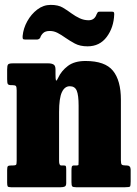

<svg xmlns="http://www.w3.org/2000/svg" viewBox="-20 -786 576 806"><path d="M33 -428.5H28.5Q16 -428.5 13 -433Q10 -437.5 10 -453.5V-494.5Q10 -511 14 -515.5Q18 -520 32.5 -520H184Q196.5 -520 204.8 -515.2Q213 -510.5 213 -494V-474.5Q213 -454 214.8 -448.8Q216.5 -443.5 224 -459Q237.5 -488.5 265 -509.2Q292.5 -530 339 -530Q421 -530 454.2 -489Q487.5 -448 487.5 -367.5V-113.5Q487.5 -98.5 491.2 -95Q495 -91.5 507 -91.5H511.5Q528.5 -91.5 528.5 -73.5V-24.5Q528.5 -6.5 525.8 -3.2Q523 0 505.5 0H299Q286 0 283 -4Q280 -8 280 -21.5V-69.5Q280 -79 281.2 -85.2Q282.5 -91.5 290.5 -91.5H303Q309 -91.5 309.5 -94.8Q310 -98 310 -111.5V-342Q310 -386.5 302.2 -405.2Q294.5 -424 273 -424Q251.5 -424 239.8 -399Q228 -374 228 -315.5V-110.5Q228 -91.5 236.5 -91.5H247.5Q255 -91.5 256.5 -88.2Q258 -85 258 -72.5V-17.5Q258 -6 252 -3Q246 0 235 0H26Q14.5 0 12.2 -3.8Q10 -7.5 10 -19.5V-72Q10 -85 13 -88.2Q16 -91.5 29 -91.5H35Q44.5 -91.5 47.2 -94Q50 -96.5 50 -111V-406.5Q50 -421 46.8 -424.8Q43.5 -428.5 33 -428.5ZM347.5 -591.5Q316 -591.5 294.2 -603.2Q272.5 -615 254.5 -627.5Q237 -640 221.5 -648Q206 -656 189 -656Q170.5 -656 161.2 -647.2Q152 -638.5 148.5 -627Q143.5 -620 134.5 -620H85.5Q77 -620 75.8 -623.8Q74.5 -627.5 75 -635Q78 -667 94.5 -696.8Q111 -726.5 136.5 -746Q162 -765.5 193 -765.5Q224.5 -765.5 243.8 -754Q263 -742.5 280.5 -729.5Q297 -717.5 314.8 -709.2Q332.5 -701 352 -701Q377 -701 385.5 -726Q388.5 -731 390 -734Q391.5 -737 398.5 -737H450Q456.5 -737 458 -734.5Q459.5 -732 459.5 -726Q457.5 -670.5 428 -631Q398.5 -591.5 347.5 -591.5Z"/></svg>

Font: Besley* Condensed Heavy
Style: Regular
Weight: 800
Width: 3
Designer: Owen Earl
Foundry: indestructible type*
Version: Version 3.000; ttfautohint (v1.8.3)